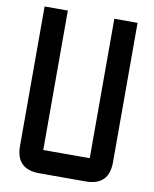

<svg xmlns="http://www.w3.org/2000/svg" viewBox="-94 -946 814 1017"><g transform="rotate(10 312.5 -437.5)"><path d="M62.5 -875H187.5V-125H437.5V-875H562.5V-125Q562.5 0 437.5 0H187.5Q62.5 0 62.5 -125Z"/></g></svg>

Font: Oldtimer
Style: Regular
Weight: 400
Designer: GGBotNet
Foundry: GGBotNet
Version: 1.00